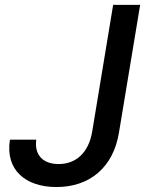

<svg xmlns="http://www.w3.org/2000/svg" viewBox="-20 -747 592 777"><path d="M437.9 -727.3 353 -213.8C338.8 -130 288.4 -83.1 217.3 -83.1C154.5 -83.1 118.3 -119.3 126.8 -181.8H20.2C0.7 -59.3 83.1 9.9 208.5 9.9C343 9.9 438.2 -69.6 461.3 -209.5L547.2 -727.3Z"/></svg>

Font: Margiela Sans Medium
Style: Italic
Weight: 500
Italic angle: -9.39999°
Designer: Stefan Endress, Andreas Faust
Version: Version 1.100;FEAKit 1.0